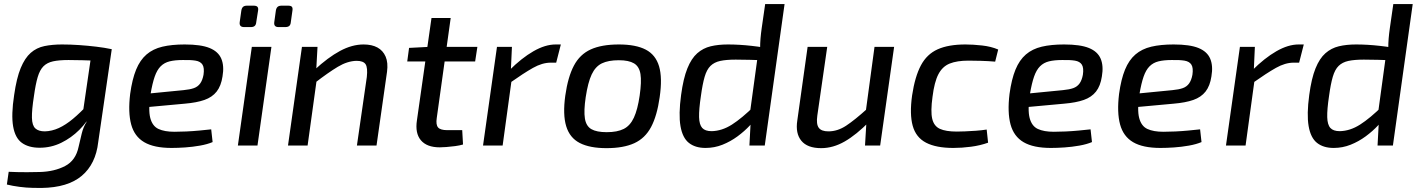

<svg xmlns="http://www.w3.org/2000/svg" viewBox="-20 -720 7026 950"><path d="M436 -478 533 -477 466 -17Q460 37 439.5 79Q419 121 384.5 150Q350 179 300.5 194Q251 209 185 210Q172 210 141.5 209.5Q111 209 76.5 204.5Q42 200 14 193L23 130Q44 131 65 131.5Q86 132 113.5 132Q141 132 178 131Q249 129 302 101.5Q355 74 369 6Q377 -28 384.5 -59.5Q392 -91 409 -118L385 -128ZM287 -500Q328 -500 371.5 -497Q415 -494 456.5 -489Q498 -484 531 -477L482 -419Q429 -421 387.5 -422Q346 -423 319 -423Q272 -423 242.5 -416.5Q213 -410 195 -392Q177 -374 166.5 -338.5Q156 -303 148 -245Q137 -175 138 -137Q139 -99 155 -84.5Q171 -70 202 -70Q237 -71 271 -86.5Q305 -102 341 -132Q377 -162 417 -205L436 -164Q412 -117 372.5 -77.5Q333 -38 283 -13.5Q233 11 176 11Q122 11 88.5 -13Q55 -37 45 -94.5Q35 -152 50 -250Q62 -334 82.5 -383.5Q103 -433 132 -458.5Q161 -484 200 -492Q239 -500 287 -500Z M894 -500Q974 -500 1017 -482.5Q1060 -465 1075 -429.5Q1090 -394 1081 -342Q1074 -295 1052 -267Q1030 -239 991.5 -225.5Q953 -212 894 -207L654 -185L663 -252L888 -274Q920 -277 939.5 -284Q959 -291 970.5 -307Q982 -323 987 -350Q992 -384 982 -400Q972 -416 947.5 -420Q923 -424 884 -423Q846 -423 819.5 -416.5Q793 -410 775 -392Q757 -374 745.5 -341Q734 -308 725 -255Q713 -177 723.5 -136.5Q734 -96 764 -82Q794 -68 843 -68Q870 -68 902 -69.5Q934 -71 966 -74Q998 -77 1025 -80L1032 -17Q1006 -6 969.5 0.5Q933 7 896 9.5Q859 12 829 12Q742 12 693.5 -16.5Q645 -45 629 -104.5Q613 -164 624 -255Q634 -328 653.5 -375.5Q673 -423 705 -450.5Q737 -478 783.5 -489Q830 -500 894 -500Z M1323 -488 1254 0H1157L1226 -488ZM1234 -692Q1249 -692 1254 -686Q1259 -680 1257 -668L1248 -611Q1247 -598 1240.5 -592Q1234 -586 1221 -586H1188Q1163 -586 1166 -610L1174 -667Q1176 -680 1182.5 -686Q1189 -692 1203 -692ZM1405 -692Q1420 -692 1424.5 -686Q1429 -680 1427 -668L1419 -611Q1418 -598 1411.5 -592Q1405 -586 1391 -586H1358Q1334 -586 1337 -610L1345 -668Q1347 -680 1353.5 -686Q1360 -692 1374 -692Z M1779 -500Q1820 -500 1847.5 -485Q1875 -470 1888 -440Q1901 -410 1895 -365L1843 0H1746L1795 -339Q1800 -385 1789 -402Q1778 -419 1744 -419Q1699 -418 1651.5 -389.5Q1604 -361 1538 -310L1536 -374Q1603 -436 1662.5 -468Q1722 -500 1779 -500ZM1551 -488 1544 -361 1550 -347 1502 0H1405L1474 -488Z M2210 -631 2141 -136Q2136 -103 2147.5 -89.5Q2159 -76 2193 -76H2267L2271 -5Q2254 0 2231.5 3Q2209 6 2188.5 7.5Q2168 9 2156 9Q2092 9 2062.5 -26Q2033 -61 2043 -125L2115 -631ZM2342 -488 2331 -416H1995L2004 -483L2100 -488Z M2513 -488 2507 -357 2514 -343 2467 0H2370L2439 -488ZM2755 -500 2732 -410H2705Q2663 -410 2617 -384Q2571 -358 2503 -310L2499 -371Q2561 -433 2619.5 -466.5Q2678 -500 2729 -500Z M3042 -500Q3126 -500 3175 -474.5Q3224 -449 3241 -392Q3258 -335 3244 -239Q3231 -147 3201.5 -91.5Q3172 -36 3118.5 -11.5Q3065 13 2981 13Q2898 13 2848.5 -12.5Q2799 -38 2781.5 -95.5Q2764 -153 2777 -247Q2790 -339 2819.5 -395Q2849 -451 2903 -475.5Q2957 -500 3042 -500ZM3042 -422Q2990 -422 2958 -406.5Q2926 -391 2907.5 -351.5Q2889 -312 2878 -239Q2868 -172 2874 -134Q2880 -96 2906 -81Q2932 -66 2982 -66Q3034 -66 3066 -82Q3098 -98 3116.5 -138Q3135 -178 3145 -247Q3155 -316 3149 -353.5Q3143 -391 3117 -406.5Q3091 -422 3042 -422Z M3582 -500Q3638 -500 3700 -493Q3762 -486 3809 -475L3786 -421Q3733 -423 3690.5 -424Q3648 -425 3620 -425Q3573 -425 3543.5 -418.5Q3514 -412 3495.5 -394Q3477 -376 3466.5 -340Q3456 -304 3448 -245Q3438 -178 3439 -140.5Q3440 -103 3454.5 -87Q3469 -71 3501 -71Q3552 -72 3601.5 -103.5Q3651 -135 3715 -198L3734 -153Q3717 -128 3690.5 -99.5Q3664 -71 3629.5 -45.5Q3595 -20 3555 -4Q3515 12 3471 12Q3420 12 3388.5 -13Q3357 -38 3347 -96Q3337 -154 3350 -250Q3361 -332 3381 -381.5Q3401 -431 3430 -456.5Q3459 -482 3496.5 -491Q3534 -500 3582 -500ZM3862 -700 3764 0H3688L3694 -112L3685 -120L3732 -464L3741 -480Q3741 -506 3743 -530Q3745 -554 3749 -582L3766 -700Z M4073 -488 4024 -148Q4018 -106 4031 -88Q4044 -70 4079 -70Q4124 -70 4166.5 -98Q4209 -126 4271 -182L4282 -119Q4217 -53 4159.5 -20Q4102 13 4043 13Q3975 13 3945 -23.5Q3915 -60 3925 -124L3976 -488ZM4404 -488 4335 0H4260L4268 -134L4261 -148L4307 -488Z M4757 -500Q4794 -500 4839 -495Q4884 -490 4919 -475L4904 -415Q4870 -418 4832.5 -419Q4795 -420 4772 -420Q4715 -420 4679 -405.5Q4643 -391 4623 -352.5Q4603 -314 4594 -241Q4584 -169 4592.5 -132.5Q4601 -96 4630.5 -82.5Q4660 -69 4714 -69Q4730 -69 4755 -70Q4780 -71 4808 -73Q4836 -75 4862 -79L4869 -14Q4830 0 4784.5 6Q4739 12 4697 12Q4612 12 4562 -14Q4512 -40 4496 -97.5Q4480 -155 4493 -248Q4507 -341 4536.5 -396.5Q4566 -452 4619.5 -476Q4673 -500 4757 -500Z M5245 -500Q5325 -500 5368 -482.5Q5411 -465 5426 -429.5Q5441 -394 5432 -342Q5425 -295 5403 -267Q5381 -239 5342.5 -225.5Q5304 -212 5245 -207L5005 -185L5014 -252L5239 -274Q5271 -277 5290.5 -284Q5310 -291 5321.5 -307Q5333 -323 5338 -350Q5343 -384 5333 -400Q5323 -416 5298.5 -420Q5274 -424 5235 -423Q5197 -423 5170.5 -416.5Q5144 -410 5126 -392Q5108 -374 5096.5 -341Q5085 -308 5076 -255Q5064 -177 5074.5 -136.5Q5085 -96 5115 -82Q5145 -68 5194 -68Q5221 -68 5253 -69.5Q5285 -71 5317 -74Q5349 -77 5376 -80L5383 -17Q5357 -6 5320.5 0.5Q5284 7 5247 9.5Q5210 12 5180 12Q5093 12 5044.5 -16.5Q4996 -45 4980 -104.5Q4964 -164 4975 -255Q4985 -328 5004.5 -375.5Q5024 -423 5056 -450.5Q5088 -478 5134.5 -489Q5181 -500 5245 -500Z M5787 -500Q5867 -500 5910 -482.5Q5953 -465 5968 -429.5Q5983 -394 5974 -342Q5967 -295 5945 -267Q5923 -239 5884.5 -225.5Q5846 -212 5787 -207L5547 -185L5556 -252L5781 -274Q5813 -277 5832.5 -284Q5852 -291 5863.5 -307Q5875 -323 5880 -350Q5885 -384 5875 -400Q5865 -416 5840.5 -420Q5816 -424 5777 -423Q5739 -423 5712.5 -416.5Q5686 -410 5668 -392Q5650 -374 5638.5 -341Q5627 -308 5618 -255Q5606 -177 5616.5 -136.5Q5627 -96 5657 -82Q5687 -68 5736 -68Q5763 -68 5795 -69.5Q5827 -71 5859 -74Q5891 -77 5918 -80L5925 -17Q5899 -6 5862.5 0.5Q5826 7 5789 9.5Q5752 12 5722 12Q5635 12 5586.5 -16.5Q5538 -45 5522 -104.5Q5506 -164 5517 -255Q5527 -328 5546.5 -375.5Q5566 -423 5598 -450.5Q5630 -478 5676.5 -489Q5723 -500 5787 -500Z M6189 -488 6183 -357 6190 -343 6143 0H6046L6115 -488ZM6431 -500 6408 -410H6381Q6339 -410 6293 -384Q6247 -358 6179 -310L6175 -371Q6237 -433 6295.5 -466.5Q6354 -500 6405 -500Z M6690 -500Q6746 -500 6808 -493Q6870 -486 6917 -475L6894 -421Q6841 -423 6798.5 -424Q6756 -425 6728 -425Q6681 -425 6651.5 -418.5Q6622 -412 6603.5 -394Q6585 -376 6574.5 -340Q6564 -304 6556 -245Q6546 -178 6547 -140.5Q6548 -103 6562.5 -87Q6577 -71 6609 -71Q6660 -72 6709.5 -103.5Q6759 -135 6823 -198L6842 -153Q6825 -128 6798.5 -99.5Q6772 -71 6737.5 -45.5Q6703 -20 6663 -4Q6623 12 6579 12Q6528 12 6496.5 -13Q6465 -38 6455 -96Q6445 -154 6458 -250Q6469 -332 6489 -381.5Q6509 -431 6538 -456.5Q6567 -482 6604.5 -491Q6642 -500 6690 -500ZM6970 -700 6872 0H6796L6802 -112L6793 -120L6840 -464L6849 -480Q6849 -506 6851 -530Q6853 -554 6857 -582L6874 -700Z"/></svg>

Font: Exo 2 Medium
Style: Italic
Weight: 500
Italic angle: -8°
Designer: Natanael Gama
Foundry: Natanael Gama
Version: Version 2.010